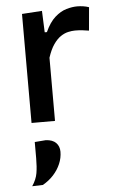

<svg xmlns="http://www.w3.org/2000/svg" viewBox="-56 -548 515 872"><g transform="rotate(-5 202.0 -112.0)"><path d="M77 0Q77 -54.5 77 -105.5Q77 -156.5 77 -218V-268Q77 -323.5 77 -381.2Q77 -439 77 -497L168.5 -503L172.5 -405H182.5Q202.5 -449 228 -471.5Q253.5 -494 280 -501.8Q306.5 -509.5 329.5 -509.5Q342.5 -509.5 356.5 -507.5Q370.5 -505.5 383 -501L373.5 -395Q356 -398 342 -399.5Q328 -401 310 -401Q296 -401 279 -397.2Q262 -393.5 244.8 -382Q227.5 -370.5 211.8 -347.8Q196 -325 184 -288V-212.5Q184 -155 184 -104.8Q184 -54.5 184 0ZM55 286.5Q74.5 257.5 79.2 229Q84 200.5 84 161.5Q84 143 84 124.5Q84 106 84 87.5L134.5 83.5Q165.5 85 181 100.8Q196.5 116.5 196.5 141.5Q196.5 169.5 185 196.5Q173.5 223.5 152.8 246.2Q132 269 103.5 285Z"/></g></svg>

Font: Commissioner Thin Medium
Style: Regular
Weight: 500
Version: Version 1.000